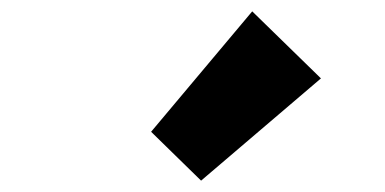

<svg xmlns="http://www.w3.org/2000/svg" viewBox="-20 -973 677 338"><path d="M334 -655 246 -741 424 -953 545 -835Z"/></svg>

Font: Noto Sans SC Black
Style: Regular
Weight: 900
Designer: Ryoko NISHIZUKA  (kana, bopomofo & ideographs); Paul D. Hunt (Latin, Greek & Cyrillic); Sandoll Communications , Soo-you
Foundry: Adobe
Version: Version 2.004-H2;hotconv 1.0.118;makeotfexe 2.5.65603